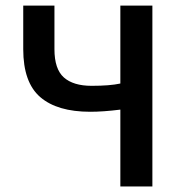

<svg xmlns="http://www.w3.org/2000/svg" viewBox="-20 -674 654 694"><path d="M415 0V-277.8Q353 -270 306.2 -270Q187 -270 125.5 -323Q64 -376 64 -496.1V-653.8H176.8V-496.1Q176.8 -424.3 210.9 -394Q245.1 -363.8 311 -363.8Q377 -363.8 415 -372.1V-653.8H530.8V0Z"/></svg>

Font: SourceSansPro-Semibold
Style: Regular
Weight: 600
Designer: Paul D. Hunt
Foundry: Adobe Systems Incorporated
Version: Version 2.020;PS 2.0;hotconv 1.0.86;makeotf.lib2.5.63406